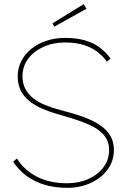

<svg xmlns="http://www.w3.org/2000/svg" viewBox="-20 -892 607 922"><path d="M303 10Q244 10 195 -4.5Q146 -19 108 -47Q70 -75 43 -115L61 -131Q99 -72 160 -42Q221 -12 303 -12Q359 -12 404.5 -32.5Q450 -53 477 -89Q504 -125 504 -172Q504 -201 492.5 -223Q481 -245 460 -262Q439 -279 409.5 -292.5Q380 -306 343 -318Q306 -330 264 -342Q217 -355 180 -371.5Q143 -388 117.5 -409.5Q92 -431 78.5 -459.5Q65 -488 65 -526Q65 -565 82.5 -599Q100 -633 130.5 -657.5Q161 -682 202.5 -696Q244 -710 292 -710Q346 -710 387 -698.5Q428 -687 458 -664.5Q488 -642 511 -611L494 -596Q472 -625 444 -645.5Q416 -666 378.5 -677Q341 -688 292 -688Q235 -688 188.5 -667Q142 -646 115 -609.5Q88 -573 88 -526Q88 -492 101 -466.5Q114 -441 138 -421.5Q162 -402 196 -388Q230 -374 272 -363Q332 -348 379 -331Q426 -314 459 -292Q492 -270 509.5 -240.5Q527 -211 527 -172Q527 -120 497.5 -79Q468 -38 417 -14Q366 10 303 10ZM241 -764 232 -780 382 -872 395 -850Z"/></svg>

Font: Lexend Deca Thin
Style: Regular
Weight: 250
Designer: Bonnie Shaver-Troup, Thomas Jockin
Foundry: Lexend
Version: Version 1.007